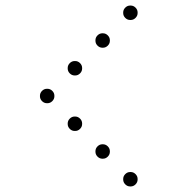

<svg xmlns="http://www.w3.org/2000/svg" viewBox="-20 -696 640 692"><path d="M449 -676Q439 -676 431.5 -668.5Q424 -661 424 -651V-649Q424 -639 431.5 -631.5Q439 -624 449 -624H451Q461 -624 468.5 -631.5Q476 -639 476 -649V-651Q476 -661 468.5 -668.5Q461 -676 451 -676ZM349 -576Q339 -576 331.5 -568.5Q324 -561 324 -551V-549Q324 -539 331.5 -531.5Q339 -524 349 -524H351Q361 -524 368.5 -531.5Q376 -539 376 -549V-551Q376 -561 368.5 -568.5Q361 -576 351 -576ZM249 -476Q239 -476 231.5 -468.5Q224 -461 224 -451V-449Q224 -439 231.5 -431.5Q239 -424 249 -424H251Q261 -424 268.5 -431.5Q276 -439 276 -449V-451Q276 -461 268.5 -468.5Q261 -476 251 -476ZM149 -376Q139 -376 131.5 -368.5Q124 -361 124 -351V-349Q124 -339 131.5 -331.5Q139 -324 149 -324H151Q161 -324 168.5 -331.5Q176 -339 176 -349V-351Q176 -361 168.5 -368.5Q161 -376 151 -376ZM249 -276Q239 -276 231.5 -268.5Q224 -261 224 -251V-249Q224 -239 231.5 -231.5Q239 -224 249 -224H251Q261 -224 268.5 -231.5Q276 -239 276 -249V-251Q276 -261 268.5 -268.5Q261 -276 251 -276ZM349 -176Q339 -176 331.5 -168.5Q324 -161 324 -151V-149Q324 -139 331.5 -131.5Q339 -124 349 -124H351Q361 -124 368.5 -131.5Q376 -139 376 -149V-151Q376 -161 368.5 -168.5Q361 -176 351 -176ZM449 -76Q439 -76 431.5 -68.5Q424 -61 424 -51V-49Q424 -39 431.5 -31.5Q439 -24 449 -24H451Q461 -24 468.5 -31.5Q476 -39 476 -49V-51Q476 -61 468.5 -68.5Q461 -76 451 -76Z"/></svg>

Font: Doto Rounded
Style: Regular
Weight: 400
Monospace: yes
Version: Version 1.000